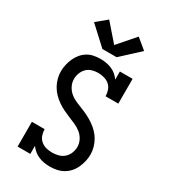

<svg xmlns="http://www.w3.org/2000/svg" viewBox="-236 -1097 1071 1215"><g transform="rotate(30 300.0 -489.0)"><path d="M331 8Q310 8 289 4.5Q268 1 249 -7Q230 -15 213.5 -28.5Q197 -42 185 -59V0H92V-181H185Q185 -159 192.5 -137.5Q200 -116 217 -101.5Q234 -87 255.5 -81.5Q277 -76 300 -76Q323 -76 345.5 -82Q368 -88 385.5 -103.5Q403 -119 412 -141.5Q421 -164 421 -187Q421 -213 408.5 -237Q396 -261 375.5 -277.5Q355 -294 331 -304.5Q307 -315 282.5 -325Q258 -335 234.5 -346.5Q211 -358 189.5 -373Q168 -388 149.5 -407Q131 -426 118 -449Q105 -472 98 -497.5Q91 -523 91 -550Q91 -574 96.5 -598.5Q102 -623 112 -645.5Q122 -668 138 -687.5Q154 -707 175 -720Q196 -733 220.5 -738Q245 -743 270 -743Q291 -743 311.5 -739.5Q332 -736 351.5 -728Q371 -720 387 -706.5Q403 -693 415 -676V-735H508V-554H415Q415 -576 407.5 -597.5Q400 -619 383.5 -633Q367 -647 345 -653Q323 -659 301 -659Q279 -659 257 -652.5Q235 -646 219 -630Q203 -614 195 -592.5Q187 -571 187 -549Q187 -522 199.5 -498Q212 -474 232 -457.5Q252 -441 276.5 -430.5Q301 -420 325.5 -410.5Q350 -401 373.5 -389Q397 -377 418.5 -362Q440 -347 458.5 -328Q477 -309 490 -286Q503 -263 510 -237.5Q517 -212 517 -186Q517 -161 511 -136Q505 -111 494.5 -88Q484 -65 467 -46Q450 -27 428 -14.5Q406 -2 381 3Q356 8 331 8ZM248 -803 117 -924 192 -986 300 -862 408 -986 483 -924 352 -803Z"/></g></svg>

Font: Iosevka Slab Medium Extended
Style: Regular
Weight: 500
Width: 7
Monospace: yes
Designer: Belleve Invis
Foundry: Belleve Invis
Version: Version 11.1.1; ttfautohint (v1.8.3)